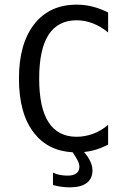

<svg xmlns="http://www.w3.org/2000/svg" viewBox="-20 -636 540 816"><path d="M337.6 10Q353.8 29.8 362.3 46.9Q373 68.4 373 87.9Q373 123 348.6 141.6Q324.2 160.2 276.4 160.2Q258.8 160.2 240.7 157.7Q222.7 155.3 205.1 150.4V97.7Q218.8 104.5 234.4 107.4Q250 110.4 268.6 110.4Q292 110.4 304.7 100.6Q317.4 90.8 317.4 72.3Q317.4 59.6 308.1 42.5Q301 29.3 288.8 11.2Q184.8 5.6 125 -70.3Q60.5 -152.3 60.5 -301.8Q60.5 -450.2 125.5 -533.2Q190.4 -616.2 305.7 -616.2Q342.8 -616.2 375.5 -607.4Q408.2 -598.6 439.5 -583V-498Q409.2 -523.4 375 -536.6Q340.8 -549.8 305.7 -549.8Q226.6 -549.8 186.5 -488.3Q146.5 -426.8 146.5 -301.8Q146.5 -177.7 186.5 -116.2Q226.6 -54.7 305.7 -54.7Q340.8 -54.7 375.5 -67.4Q410.2 -80.1 439.5 -105.5V-21.5Q408.2 -4.9 375.5 3.4Q357.2 8.1 337.6 10Z"/></svg>

Font: BabelStone Marchen
Style: Regular
Weight: 400
Designer: Andrew West
Foundry: Andrew West
Version: Version 9.003 2021-11-11